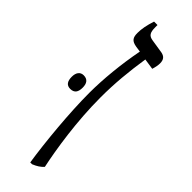

<svg xmlns="http://www.w3.org/2000/svg" viewBox="-245 -655 670 670"><g transform="rotate(45 90.0 -320.5)"><path d="M92 6H101C118 -1 129 -8 139 -19C124 -90 105 -209 105 -328C105 -397 111 -460 122 -532L162 -526C166 -539 168 -549 168 -559C168 -577 160 -586 144 -589L93 -597C73 -600 67 -610 67 -636V-647H50C41 -619 37 -598 37 -578C37 -556 43 -545 68 -541L89 -538C74 -461 66 -378 66 -311C66 -213 79 -78 92 6ZM-17 -308C-17 -286 -9 -274 9 -274C29 -274 37 -286 37 -308C37 -328 29 -341 9 -341C-8 -341 -17 -328 -17 -308Z"/></g></svg>

Font: Noto Serif Hebrew Condensed Light
Style: Regular
Weight: 300
Width: 3
Designer: Monotype Design Team
Foundry: Monotype Imaging Inc.
Version: Version 2.004